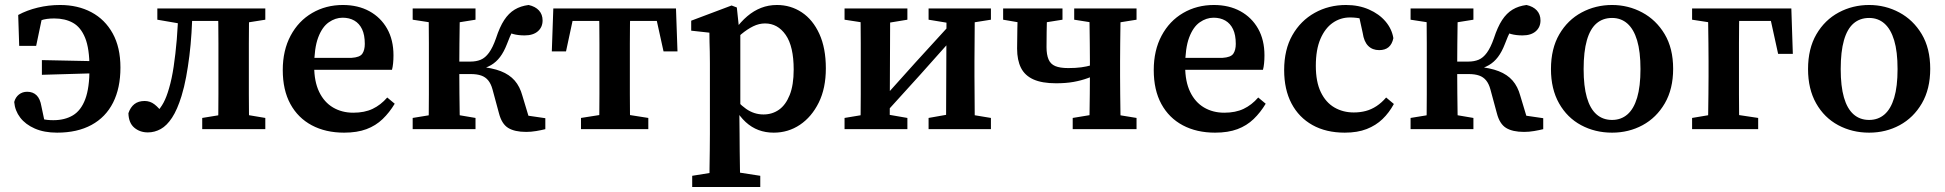

<svg xmlns="http://www.w3.org/2000/svg" viewBox="-20 -518 7800 770"><path d="M209 14Q157 14 119.5 -2.5Q82 -19 61 -46.5Q40 -74 37 -109Q42 -128 56 -139Q70 -150 89 -150Q112 -150 126.5 -136Q141 -122 146 -92L162 -16L110 -56Q132 -45 150.5 -40.5Q169 -36 194 -36Q240 -36 272.5 -55.5Q305 -75 322 -120.5Q339 -166 339 -244Q339 -323 321.5 -366Q304 -409 272.5 -426.5Q241 -444 198 -444Q165 -444 144.5 -436.5Q124 -429 105 -412L152 -463L125 -334H57L53 -458Q88 -477 131.5 -487.5Q175 -498 221 -498Q292 -498 346.5 -469Q401 -440 432 -384Q463 -328 463 -247Q463 -165 433.5 -106.5Q404 -48 347 -17Q290 14 209 14ZM148 -218V-277L389 -272V-225Z M573 13Q541 13 518.5 -6Q496 -25 495 -64Q503 -88 519 -100.5Q535 -113 560 -113Q582 -113 599.5 -99.5Q617 -86 634 -62L630 -52H606L604 -63Q624 -84 636 -106.5Q648 -129 658 -164Q669 -201 676.5 -251Q684 -301 689 -360Q694 -419 695 -484H752Q751 -434 748 -386Q745 -338 739.5 -294Q734 -250 726.5 -209.5Q719 -169 708 -133Q691 -78 670 -46Q649 -14 624.5 -0.5Q600 13 573 13ZM611 -439V-484H720V-423H704ZM720 -434V-484H909V-434ZM791 0V-45L895 -62H943L1044 -45V0ZM854 0Q855 -26 855.5 -63Q856 -100 856 -140Q856 -180 856 -213V-272Q856 -304 856 -344Q856 -384 855.5 -422Q855 -460 854 -484H980Q979 -460 978.5 -422Q978 -384 978 -344Q978 -304 978 -272V-213Q978 -180 978 -140Q978 -100 978.5 -63Q979 -26 980 0ZM919 -423V-484H1044V-439L943 -423Z M1360 14Q1286 14 1230.5 -15.5Q1175 -45 1144.5 -101Q1114 -157 1114 -237Q1114 -316 1145.5 -375Q1177 -434 1232 -466Q1287 -498 1355 -498Q1416 -498 1461.5 -473Q1507 -448 1532.5 -403Q1558 -358 1558 -296Q1558 -279 1556.5 -264Q1555 -249 1552 -238H1174V-286H1390Q1423 -288 1433 -302.5Q1443 -317 1443 -342Q1443 -378 1432 -401Q1421 -424 1401 -435.5Q1381 -447 1354 -447Q1325 -447 1298.5 -428.5Q1272 -410 1256 -367.5Q1240 -325 1240 -252Q1240 -191 1260 -149.5Q1280 -108 1315.5 -87Q1351 -66 1397 -66Q1442 -66 1474.5 -81.5Q1507 -97 1533 -127L1563 -102Q1542 -67 1514.5 -40.5Q1487 -14 1449.5 0Q1412 14 1360 14Z M1635 0V-45L1739 -62H1787L1887 -45V0ZM1635 -439V-484H1887V-439L1787 -423H1739ZM1698 0Q1699 -26 1699.5 -63Q1700 -100 1700 -140Q1700 -180 1700 -213V-272Q1700 -304 1700 -344Q1700 -384 1699.5 -422Q1699 -460 1698 -484H1825Q1824 -460 1823.5 -422Q1823 -384 1822.5 -342.5Q1822 -301 1822 -265V-224Q1822 -186 1822.5 -143.5Q1823 -101 1823.5 -63.5Q1824 -26 1825 0ZM1981 -64 1955 -160Q1949 -182 1938 -195.5Q1927 -209 1910 -215Q1893 -221 1868 -221H1769V-271H1866Q1890 -271 1908 -278.5Q1926 -286 1941 -306.5Q1956 -327 1969 -364Q1984 -410 2002 -437.5Q2020 -465 2044 -479.5Q2068 -494 2100 -498Q2127 -492 2141.5 -476Q2156 -460 2156 -436Q2156 -409 2137 -392.5Q2118 -376 2084 -376Q2058 -376 2038 -381.5Q2018 -387 1996 -397L2064 -437Q2050 -418 2037.5 -396Q2025 -374 2013 -341Q2001 -310 1985.5 -289.5Q1970 -269 1949.5 -257Q1929 -245 1900 -238V-251Q1954 -246 1988.5 -232.5Q2023 -219 2044 -195Q2065 -171 2075 -134L2113 -8L2030 -64L2167 -44V0Q2151 4 2130.5 7.5Q2110 11 2090 11Q2044 11 2018 -5Q1992 -21 1981 -64Z M2193 -312 2199 -484H2691L2697 -312H2641L2604 -480L2659 -434H2231L2286 -480L2250 -312ZM2310 0V-45L2418 -62H2472L2580 -45V0ZM2382 0Q2383 -25 2383.5 -62.5Q2384 -100 2384 -140Q2384 -180 2384 -213V-272Q2384 -304 2384 -344Q2384 -384 2383.5 -422Q2383 -460 2382 -484H2508Q2507 -460 2506.5 -422Q2506 -384 2506 -344Q2506 -304 2506 -272V-213Q2506 -180 2506 -140Q2506 -100 2506.5 -62.5Q2507 -25 2508 0Z M2756 232V187L2862 170H2919L3029 187V232ZM2825 232Q2825 194 2825.5 157.5Q2826 121 2826.5 86.5Q2827 52 2827 18V-265Q2827 -292 2826.5 -311.5Q2826 -331 2825.5 -349Q2825 -367 2825 -387L2752 -395V-435L2914 -496L2935 -488L2944 -403L2949 -396V-83L2945 -75L2946 20Q2946 52 2946.5 87Q2947 122 2947.5 158Q2948 194 2949 232ZM3083 14Q3050 14 3022 3.5Q2994 -7 2970.5 -28.5Q2947 -50 2927 -84H2898L2906 -149Q2940 -104 2972 -81.5Q3004 -59 3042 -59Q3077 -59 3104 -78Q3131 -97 3147 -137Q3163 -177 3163 -239Q3163 -332 3131 -378Q3099 -424 3048 -424Q3024 -424 3000.5 -412.5Q2977 -401 2953 -381Q2929 -361 2902 -334L2895 -398H2927Q2951 -431 2977 -453Q3003 -475 3032.5 -486.5Q3062 -498 3096 -498Q3151 -498 3195.5 -468.5Q3240 -439 3266 -382Q3292 -325 3292 -244Q3292 -164 3263.5 -106.5Q3235 -49 3188 -17.5Q3141 14 3083 14Z M3367 0V-45L3469 -62H3521L3619 -45V0ZM3704 0V-45L3800 -62H3852L3954 -45V0ZM3430 0Q3431 -25 3431.5 -62.5Q3432 -100 3432 -140Q3432 -180 3432 -213V-272Q3432 -304 3432 -344Q3432 -384 3431.5 -422Q3431 -460 3430 -484H3550L3548 0ZM3515 -47 3477 -91H3493L3651 -267L3809 -440L3842 -394H3827L3671 -219ZM3774 0 3776 -484H3890Q3889 -460 3889 -422Q3889 -384 3888.5 -344Q3888 -304 3888 -272V-213Q3888 -180 3888.5 -140Q3889 -100 3889 -62.5Q3889 -25 3890 0ZM3367 -439V-484H3619V-439L3522 -423H3471ZM3704 -439V-484H3954V-439L3853 -423H3801Z M4215 -184Q4159 -184 4124.5 -199.5Q4090 -215 4074.5 -246Q4059 -277 4059 -323Q4059 -363 4060 -403.5Q4061 -444 4062 -484H4179Q4179 -462 4178.5 -439Q4178 -416 4177.5 -389.5Q4177 -363 4177 -329Q4177 -299 4185 -280Q4193 -261 4212 -253Q4231 -245 4264 -245Q4294 -245 4316 -248Q4338 -251 4357 -256.5Q4376 -262 4396 -270V-225Q4368 -214 4342 -204.5Q4316 -195 4285.5 -189.5Q4255 -184 4215 -184ZM4348 0Q4349 -25 4349.5 -62.5Q4350 -100 4350.5 -140Q4351 -180 4351 -213V-272Q4351 -304 4350.5 -344Q4350 -384 4349.5 -422Q4349 -460 4348 -484H4475Q4474 -460 4473.5 -422Q4473 -384 4472.5 -344Q4472 -304 4472 -272V-213Q4472 -180 4472.5 -140Q4473 -100 4473.5 -62.5Q4474 -25 4475 0ZM4003 -439V-484H4241V-439L4141 -423H4096ZM4282 0V-45L4385 -62H4434L4538 -45V0ZM4288 -439V-484H4538V-439L4438 -423H4389Z M4853 14Q4779 14 4723.5 -15.5Q4668 -45 4637.5 -101Q4607 -157 4607 -237Q4607 -316 4638.5 -375Q4670 -434 4725 -466Q4780 -498 4848 -498Q4909 -498 4954.5 -473Q5000 -448 5025.5 -403Q5051 -358 5051 -296Q5051 -279 5049.5 -264Q5048 -249 5045 -238H4667V-286H4883Q4916 -288 4926 -302.5Q4936 -317 4936 -342Q4936 -378 4925 -401Q4914 -424 4894 -435.5Q4874 -447 4847 -447Q4818 -447 4791.5 -428.5Q4765 -410 4749 -367.5Q4733 -325 4733 -252Q4733 -191 4753 -149.5Q4773 -108 4808.5 -87Q4844 -66 4890 -66Q4935 -66 4967.5 -81.5Q5000 -97 5026 -127L5056 -102Q5035 -67 5007.5 -40.5Q4980 -14 4942.5 0Q4905 14 4853 14Z M5373 14Q5298 14 5243.5 -16.5Q5189 -47 5159.5 -103Q5130 -159 5130 -237Q5130 -319 5163 -377Q5196 -435 5252.5 -466.5Q5309 -498 5378 -498Q5429 -498 5470 -480Q5511 -462 5536.5 -432Q5562 -402 5568 -365Q5563 -341 5549 -329Q5535 -317 5511 -317Q5484 -317 5467 -334Q5450 -351 5445 -386L5427 -468L5489 -425Q5466 -437 5442.5 -442.5Q5419 -448 5394 -448Q5356 -448 5325 -426.5Q5294 -405 5275.5 -362Q5257 -319 5257 -254Q5257 -190 5277 -148.5Q5297 -107 5331.5 -87Q5366 -67 5409 -67Q5435 -67 5457.5 -73Q5480 -79 5500.5 -92.5Q5521 -106 5539 -127L5570 -101Q5551 -66 5524.5 -40.5Q5498 -15 5461 -0.5Q5424 14 5373 14Z M5637 0V-45L5741 -62H5789L5889 -45V0ZM5637 -439V-484H5889V-439L5789 -423H5741ZM5700 0Q5701 -26 5701.5 -63Q5702 -100 5702 -140Q5702 -180 5702 -213V-272Q5702 -304 5702 -344Q5702 -384 5701.5 -422Q5701 -460 5700 -484H5827Q5826 -460 5825.5 -422Q5825 -384 5824.5 -342.5Q5824 -301 5824 -265V-224Q5824 -186 5824.5 -143.5Q5825 -101 5825.5 -63.5Q5826 -26 5827 0ZM5983 -64 5957 -160Q5951 -182 5940 -195.5Q5929 -209 5912 -215Q5895 -221 5870 -221H5771V-271H5868Q5892 -271 5910 -278.5Q5928 -286 5943 -306.5Q5958 -327 5971 -364Q5986 -410 6004 -437.5Q6022 -465 6046 -479.5Q6070 -494 6102 -498Q6129 -492 6143.5 -476Q6158 -460 6158 -436Q6158 -409 6139 -392.5Q6120 -376 6086 -376Q6060 -376 6040 -381.5Q6020 -387 5998 -397L6066 -437Q6052 -418 6039.5 -396Q6027 -374 6015 -341Q6003 -310 5987.5 -289.5Q5972 -269 5951.5 -257Q5931 -245 5902 -238V-251Q5956 -246 5990.5 -232.5Q6025 -219 6046 -195Q6067 -171 6077 -134L6115 -8L6032 -64L6169 -44V0Q6153 4 6132.5 7.5Q6112 11 6092 11Q6046 11 6020 -5Q5994 -21 5983 -64Z M6445 14Q6377 14 6321 -16Q6265 -46 6232.5 -103.5Q6200 -161 6200 -241Q6200 -323 6233.5 -380.5Q6267 -438 6323 -468Q6379 -498 6445 -498Q6510 -498 6566 -468Q6622 -438 6656 -381Q6690 -324 6690 -242Q6690 -161 6656.5 -103.5Q6623 -46 6567.5 -16Q6512 14 6445 14ZM6445 -37Q6481 -37 6506.5 -59Q6532 -81 6545.5 -126Q6559 -171 6559 -241Q6559 -311 6545.5 -356Q6532 -401 6506.5 -423.5Q6481 -446 6445 -446Q6408 -446 6382.5 -424Q6357 -402 6344 -356.5Q6331 -311 6331 -241Q6331 -172 6344 -127Q6357 -82 6382.5 -59.5Q6408 -37 6445 -37Z M6829 0Q6830 -26 6830.5 -63Q6831 -100 6831.5 -140Q6832 -180 6832 -213V-272Q6832 -304 6831.5 -344Q6831 -384 6830.5 -422Q6830 -460 6829 -484H6956Q6955 -460 6954.5 -422Q6954 -384 6954 -344Q6954 -304 6954 -272V-213Q6954 -180 6954 -140Q6954 -100 6954.5 -63Q6955 -26 6956 0ZM6901 -434V-484H7164L7170 -302H7111L7072 -480L7132 -434ZM6766 0V-45L6867 -62H6918L7031 -45V0ZM6766 -439V-484H6890V-423H6870Z M7476 14Q7408 14 7352 -16Q7296 -46 7263.5 -103.5Q7231 -161 7231 -241Q7231 -323 7264.5 -380.5Q7298 -438 7354 -468Q7410 -498 7476 -498Q7541 -498 7597 -468Q7653 -438 7687 -381Q7721 -324 7721 -242Q7721 -161 7687.5 -103.5Q7654 -46 7598.5 -16Q7543 14 7476 14ZM7476 -37Q7512 -37 7537.5 -59Q7563 -81 7576.5 -126Q7590 -171 7590 -241Q7590 -311 7576.5 -356Q7563 -401 7537.5 -423.5Q7512 -446 7476 -446Q7439 -446 7413.5 -424Q7388 -402 7375 -356.5Q7362 -311 7362 -241Q7362 -172 7375 -127Q7388 -82 7413.5 -59.5Q7439 -37 7476 -37Z"/></svg>

Font: Source Serif 4 18pt SemiBold
Style: Regular
Weight: 600
Designer: Frank Grießhammer
Foundry: Adobe Systems Incorporated
Version: Version 4.004;hotconv 1.0.116;makeotfexe 2.5.65601